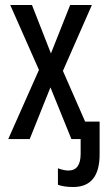

<svg xmlns="http://www.w3.org/2000/svg" viewBox="-20 -557 426 769"><path d="M273 192Q379 192 379 61V-70H321L232 -273L348 -537H261L184 -343L108 -537H21L136 -277L13 0H99L182 -207L266 0H303V59Q303 126 254 126Q236 126 212 117V183Q236 192 273 192Z"/></svg>

Font: Noto Sans Display Condensed
Style: Regular
Weight: 400
Width: 3
Designer: Monotype Design Team
Foundry: Monotype Imaging Inc.
Version: Version 1.900